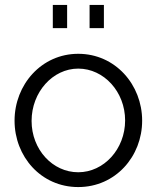

<svg xmlns="http://www.w3.org/2000/svg" viewBox="-20 -748 635 778"><path d="M194 -634H252V-728H194ZM343 -634H401V-728H343ZM39 -259C39 -114 146 10 297 10C448 10 556 -114 556 -259C556 -405 447 -530 297 -530C148 -530 39 -405 39 -259ZM297 -50C193 -50 108 -142 108 -258C108 -375 194 -470 297 -470C401 -470 487 -376 487 -260C487 -144 401 -50 297 -50Z"/></svg>

Font: FIGSv2-sans-serif
Style: Regular
Weight: 400
Designer: Matt McInerney, Pablo Impallari, Rodrigo Fuenzalida,Mirko Velimirovic
Foundry: Matt McInerney, Pablo Impallari, Rodrigo Fuenzalida
Version: Version 4.021;hotconv 1.0.109;makeotfexe 2.5.65596